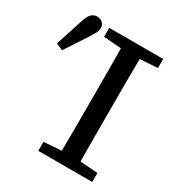

<svg xmlns="http://www.w3.org/2000/svg" viewBox="-178 -797 841 906"><g transform="rotate(30 242.5 -344.0)"><path d="M164 -621V-670H458V-621L362 -614Q361 -551 361 -487.5Q361 -424 361 -359V-311Q361 -247 361 -183.5Q361 -120 362 -56L458 -49V0H164V-49L260 -56Q261 -119 261 -183Q261 -247 261 -311V-359Q261 -423 261 -486.5Q261 -550 260 -614ZM-13 -483 38 -640Q47 -666 59.5 -677Q72 -688 88 -688Q106 -688 118 -677.5Q130 -667 130 -649Q130 -635 124 -623.5Q118 -612 107 -594L24 -467Z"/></g></svg>

Font: Source Serif 4 SmText
Style: Regular
Weight: 400
Designer: Frank Grießhammer
Foundry: Adobe
Version: Version 4.005;hotconv 1.1.0;makeotfexe 2.6.0